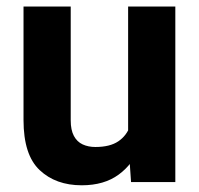

<svg xmlns="http://www.w3.org/2000/svg" viewBox="-20 -548 600 578"><path d="M365.7 -528.3H507.8V0H374.5L365.7 -127ZM424.3 -237.3Q424.3 -166 402.8 -110.4Q381.3 -54.7 337.4 -22.5Q293.5 9.8 226.1 9.8Q147.9 9.8 99.4 -35.9Q50.8 -81.5 50.8 -186.5V-528.3H192.9V-185.5Q192.9 -156.7 202.4 -138.9Q211.9 -121.1 228.8 -113.3Q245.6 -105.5 267.1 -105.5Q311 -105.5 336.2 -122.6Q361.3 -139.6 371.8 -169.4Q382.3 -199.2 382.3 -236.3Z"/></svg>

Font: Heebo
Style: Bold
Weight: 700
Designer: Oded Ezer
Foundry: Ezer Type House
Version: Version 3.100